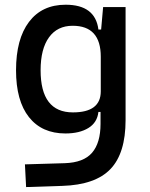

<svg xmlns="http://www.w3.org/2000/svg" viewBox="-20 -547 626 801"><path d="M88.9 233.4 84 138.7 250 133.8Q328.6 131.3 364 90.3Q399.4 49.3 399.4 -30.3V-80.1H390.6Q385.7 -35.6 348.6 -12.9Q311.5 9.8 252.9 9.8Q154.8 9.8 100.8 -58.3Q46.9 -126.5 46.9 -253.9Q46.9 -384.3 101.1 -455.8Q155.3 -527.3 253.9 -527.3Q377.4 -527.3 390.6 -423.8H401.9L410.2 -517.6H503.9V-45.9Q503.9 92.3 440.9 158.2Q377.9 224.1 240.2 228.5ZM149.4 -253.9Q149.4 -78.1 284.2 -78.1Q400.4 -78.1 400.4 -166V-310.5Q400.4 -439.5 283.2 -439.5Q219.2 -439.5 184.3 -391.1Q149.4 -342.8 149.4 -253.9Z"/></svg>

Font: Caskaydia Cove
Style: Regular
Weight: 400
Monospace: yes
Designer: Aaron Bell
Foundry: Saja Typeworks
Version: Version 4.300; ttfautohint (v1.8.3)